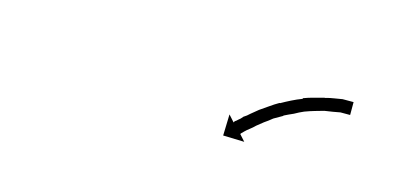

<svg xmlns="http://www.w3.org/2000/svg" viewBox="-28 -643 606 288"><g transform="rotate(15 275.0 -499.0)"><path d="M495 -529Q495 -529 495 -529Q495 -529 495 -529Q495 -529 495 -529Q495 -529 495 -529Q493 -529 490 -529Q490 -529 490 -529Q490 -529 490 -529Q490 -529 490 -529Q490 -529 490 -529Q486 -529 482 -529Q482 -529 482 -529Q482 -529 482 -529Q482 -529 482 -529Q482 -529 482 -529Q476 -528 471 -527Q471 -527 471 -527Q471 -527 471 -527Q471 -527 471 -527Q471 -527 471 -527Q465 -526 458 -525Q458 -525 458 -525Q458 -525 458 -525Q458 -525 458 -525Q458 -525 458 -525Q451 -523 444 -521Q444 -521 444 -521Q444 -521 444 -521Q444 -521 444 -521Q444 -521 444 -521Q437 -519 429 -516Q429 -516 429 -516Q429 -516 429 -516Q429 -516 429 -516Q429 -516 429 -516Q422 -513 415 -509Q415 -509 415 -509Q415 -509 415 -509Q415 -509 415 -509Q415 -509 415 -509Q408 -506 400 -502Q400 -502 400 -502Q400 -502 401 -502Q401 -502 401 -502Q401 -502 401 -502Q394 -498 387 -494Q387 -494 387 -494Q387 -494 387 -494Q387 -494 387 -494Q387 -494 387 -494Q381 -489 375 -485Q375 -485 375 -485Q375 -485 375 -485Q375 -485 375 -485Q375 -485 375 -485Q370 -481 365 -477Q365 -477 365 -477Q365 -477 365 -477Q365 -477 365 -477Q365 -477 365 -477Q361 -473 357 -470Q357 -470 357 -470Q357 -470 357 -470Q357 -470 357 -470Q357 -470 357 -470Q353 -467 350 -464Q350 -464 350 -464Q350 -464 350 -464Q350 -464 350 -464Q350 -464 350 -464Q348 -462 346 -460Q346 -459 345 -459L354 -449L321 -450L322 -483L331 -473Q332 -474 332 -475Q334 -476 337 -479Q337 -479 337 -479Q337 -479 337 -479Q337 -479 337 -479Q337 -479 337 -479Q340 -481 343 -485Q343 -485 343 -485Q343 -485 343 -485Q343 -485 343 -485Q343 -485 343 -485Q348 -488 352 -492Q352 -492 352 -492Q352 -492 352 -492Q352 -492 352 -492Q352 -492 352 -492Q358 -497 363 -501Q363 -501 363 -501Q363 -501 363 -501Q363 -501 363 -501Q363 -501 363 -501Q370 -506 376 -510Q376 -510 376 -510Q376 -510 376 -510Q376 -510 376 -510Q376 -510 376 -510Q383 -515 390 -519Q390 -519 390 -519Q390 -519 390 -519Q391 -519 391 -519Q391 -519 391 -519Q398 -523 406 -527Q406 -527 406 -527Q406 -527 406 -527Q406 -527 406 -527Q406 -527 406 -527Q414 -531 422 -534Q422 -534 422 -534Q422 -534 422 -534Q422 -534 422 -534.5Q422 -535 422 -535Q430 -538 438 -540Q438 -540 438 -540Q438 -540 438 -540Q438 -540 438 -540Q438 -540 438 -540Q446 -542 453 -544Q453 -544 453 -544Q453 -544 454 -544Q454 -544 454 -544Q454 -544 454 -544Q461 -546 468 -547Q468 -547 468 -547Q468 -547 468 -547Q468 -547 468 -547Q468 -547 468 -547Q474 -548 480 -549Q480 -549 480 -549Q480 -549 480 -549Q480 -549 480 -549Q480 -549 480 -549Q485 -549 489 -549Q489 -549 489 -549Q489 -549 489 -549Q489 -549 489 -549Q489 -549 489 -549Q493 -549 495 -549Q495 -549 495 -549Q495 -549 495 -549Q495 -549 495 -549Q495 -549 495 -549Q496 -549 497 -549V-529Q496 -529 495 -529Z"/></g></svg>

Font: FRB American Cursive Just Arrows Thin
Style: Italic
Weight: 100
Italic angle: -25°
Version: Version 2.0;Modular Font Editor K font №1